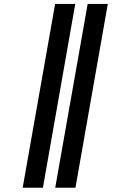

<svg xmlns="http://www.w3.org/2000/svg" viewBox="-20 -746 640 944"><path d="M350 -726.5 191 177H91.5L251 -726.5ZM510 -726.5 351 177H251.5L411 -726.5Z"/></svg>

Font: JuliaMono ExtraBold
Style: Italic
Weight: 800
Italic angle: -9°
Monospace: yes
Designer: cormullion
Foundry: corm
Version: Version 0.057; ttfautohint (v1.8.4)